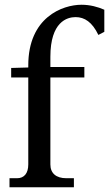

<svg xmlns="http://www.w3.org/2000/svg" viewBox="-20 -788 459 808"><path d="M27 -502V-462H99V-96C99 -59 82 -38 52 -38H20V0H291V-38H259C216 -38 192 -59 192 -96V-462H335V-506H192V-549C192 -696 262 -716 298 -716C336 -716 368 -695 394 -641L419 -654V-747C392 -759 359 -768 323 -768C243 -768 99 -715 99 -513V-504Z"/></svg>

Font: LT Superior Serif Medium
Style: Regular
Weight: 500
Designer: Daniel Lyons
Foundry: LyonsType
Version: Version 2.120;FEAKit 1.0